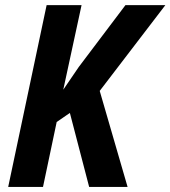

<svg xmlns="http://www.w3.org/2000/svg" viewBox="-20 -734 669 754"><path d="M12.2 0 163.1 -713.9H300.3L228.5 -381.8L289.1 -470.7L472.7 -713.9H629.4L371.6 -377L481 0H330.1L254.4 -290.5L202.6 -254.9L148.9 0Z"/></svg>

Font: Open Sans SemiCondensed
Style: Bold Italic
Weight: 700
Width: 4
Italic angle: -12°
Designer: Monotype Design Team
Foundry: Monotype Imaging Inc.
Version: Version 3.003